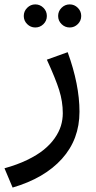

<svg xmlns="http://www.w3.org/2000/svg" viewBox="-50 -594 433 865"><path d="M108.9 -470.2Q87.9 -470.2 72.5 -485.4Q57.1 -500.5 57.1 -522Q57.1 -543.5 72.5 -558.8Q87.9 -574.2 108.9 -574.2Q130.4 -574.2 145.8 -558.8Q161.1 -543.5 161.1 -522Q161.1 -500.5 145.8 -485.4Q130.4 -470.2 108.9 -470.2ZM264.2 -470.2Q242.7 -470.2 227.3 -485.4Q211.9 -500.5 211.9 -522Q211.9 -543.5 227.3 -558.8Q242.7 -574.2 264.2 -574.2Q285.2 -574.2 300.5 -558.8Q315.9 -543.5 315.9 -522Q315.9 -500.5 300.5 -485.4Q285.2 -470.2 264.2 -470.2ZM6.8 251 -29.8 164.1Q27.3 148.4 72.3 126.7Q117.2 105 147 80.8Q176.8 56.6 196.3 28.8Q215.8 1 224.4 -26.9Q232.9 -54.7 232.9 -84Q232.9 -136.2 216.8 -187.5Q200.7 -238.8 161.1 -325.2L254.9 -358.9Q308.1 -212.4 308.1 -90.8Q308.1 33.7 229.2 121.3Q150.4 209 6.8 251Z"/></svg>

Font: FiraGO
Style: Regular
Weight: 400
Designer: bBox Type
Foundry: bBox Type GmbH
Version: Version 1.001;PS 001.001;hotconv 1.0.88;makeotf.lib2.5.64775